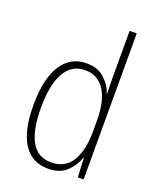

<svg xmlns="http://www.w3.org/2000/svg" viewBox="-143 -844 765 939"><g transform="rotate(20 239.5 -375.0)"><path d="M221 10Q136 10 92.5 -58.5Q49 -127 49 -258Q49 -395 95 -467Q141 -539 225 -539Q283 -539 318.5 -506.5Q354 -474 367 -433H369Q368 -456 367.5 -476.5Q367 -497 367 -517V-760H404V0H374L369 -100H367Q353 -58 318.5 -24Q284 10 221 10ZM226 -24Q297 -24 332 -80.5Q367 -137 367 -236V-294Q367 -393 332 -449Q297 -505 229 -505Q160 -505 124 -442Q88 -379 88 -258Q88 -145 121 -84.5Q154 -24 226 -24Z"/></g></svg>

Font: Noto Sans Khmer UI Condensed ExtraLight
Style: Regular
Weight: 200
Width: 3
Designer: Danh Hong and the Monotype Design Team
Foundry: Monotype Imaging Inc.
Version: Version 2.002; ttfautohint (v1.8.4.7-5d5b)